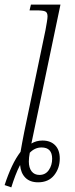

<svg xmlns="http://www.w3.org/2000/svg" viewBox="-31 -780 324 832"><path d="M-11 22Q4 -24 21 -60Q38 -96 58 -122Q62 -143 65.5 -164Q69 -185 74 -208L166 -649Q169 -666 172 -683.5Q175 -701 175 -709Q175 -726 165 -730.5Q155 -735 128 -735H97L103 -760H231L105 -158Q126 -171 153 -171Q188 -171 208 -150.5Q228 -130 228 -93Q228 -51 203.5 -20.5Q179 10 134 10Q99 10 79 -10Q59 -30 56 -65Q45 -44 35.5 -19Q26 6 18 32ZM140 -22Q166 -22 180.5 -43Q195 -64 195 -92Q195 -141 149 -141Q120 -141 98 -118Q94 -97 94 -80Q94 -53 106 -37.5Q118 -22 140 -22Z"/></svg>

Font: Noto Serif SemiCondensed ExtraLight
Style: Italic
Weight: 200
Width: 4
Italic angle: -12°
Designer: Monotype Design Team
Foundry: Monotype Imaging Inc.
Version: Version 2.013